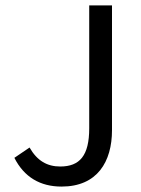

<svg xmlns="http://www.w3.org/2000/svg" viewBox="-20 -676 520 708"><path d="M207 12C339 12 393 -80 393 -196V-656H309V-203C309 -102 274 -62 202 -62C154 -62 117 -83 89 -132L33 -94C69 -23 128 12 207 12Z"/></svg>

Font: SSansPro
Style: Regular
Weight: 400
Designer: Paul D. Hunt
Foundry: Adobe Systems Incorporated
Version: Version 3.006;hotconv 1.0.111;makeotfexe 2.5.65597